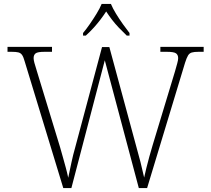

<svg xmlns="http://www.w3.org/2000/svg" viewBox="-20 -951 1067 971"><path d="M105 -640Q99 -662 92 -672.5Q85 -683 73 -686Q61 -689 39 -689H18V-714H243V-689H206Q170 -689 160 -681Q150 -673 150 -657Q150 -648 154 -633Q158 -618 166 -593L284 -206Q293 -175 299.5 -151Q306 -127 312.5 -104Q319 -81 325 -52Q334 -94 341.5 -130Q349 -166 361 -208L496 -713H533L666 -222Q680 -173 690.5 -131.5Q701 -90 709 -53Q714 -76 720.5 -102.5Q727 -129 735 -158Q743 -187 752 -217L865 -590Q872 -615 876.5 -631Q881 -647 881 -657Q881 -673 870.5 -681Q860 -689 823 -689H791V-714H1010V-689H984Q962 -689 950 -685.5Q938 -682 931 -670.5Q924 -659 916 -634L724 0H682L510 -646L341 0H300ZM400 -784Q416 -803 434 -829Q452 -855 468.5 -882Q485 -909 494 -931H541Q550 -909 566.5 -882Q583 -855 601.5 -829Q620 -803 635 -784V-771H621Q598 -793 580 -812Q562 -831 547 -850.5Q532 -870 517 -893Q502 -870 487 -850.5Q472 -831 455 -812Q438 -793 414 -771H400Z"/></svg>

Font: Noto Serif Bengali ExtraLight
Style: Regular
Weight: 250
Version: Version 2.003